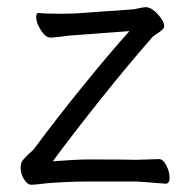

<svg xmlns="http://www.w3.org/2000/svg" viewBox="-20 -501 530 531"><path d="M449 -9Q449 7 438 7L411 5Q391 3 357 1H222Q193 1 161 2.5Q129 4 108 6Q76 10 67 10Q56 10 46.5 -5Q37 -20 37 -37Q37 -46 40 -53Q42 -58 57 -73Q71 -85 74 -89Q137 -174 210.5 -264.5Q284 -355 338 -415L191 -404Q172 -403 143 -399L122 -397H120Q106 -397 93 -417.5Q80 -438 80 -454Q80 -465 87 -465H89Q106 -463 144 -463Q176 -463 190 -464L346 -475Q350 -475 363 -478Q376 -481 382 -481H386Q401 -479 417.5 -460.5Q434 -442 434 -428Q434 -421 419.5 -411.5Q405 -402 402 -399Q337 -325 261.5 -230.5Q186 -136 126 -55Q194 -60 222 -60Q322 -60 357 -59L419 -61H420Q431 -61 440 -43.5Q449 -26 449 -9Z"/></svg>

Font: Iansui
Style: Regular
Weight: 400
Designer: But Ko / Fontworks Inc.
Foundry: zi-hi.com / Fontworks Inc.
Version: Version 1.002